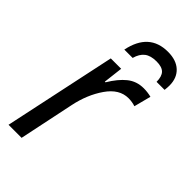

<svg xmlns="http://www.w3.org/2000/svg" viewBox="-231 -801 863 863"><g transform="rotate(45 200.5 -369.5)"><path d="M128 -536H194L183 -443H187Q217 -493 250 -519.5Q283 -546 328 -546Q352 -546 376 -540L355 -459Q334 -466 311 -466Q253 -466 211 -405.5Q169 -345 152 -263L97 0H14ZM289 -739Q342 -739 371.5 -711.5Q401 -684 401 -636Q401 -625 399 -607H348Q348 -641 333 -656.5Q318 -672 283 -672Q246 -672 225.5 -656Q205 -640 196 -607H143Q170 -739 289 -739Z"/></g></svg>

Font: Noto Sans UI Narrow
Style: Italic
Weight: 400
Width: 4
Italic angle: -12°
Designer: Monotype Design Team
Foundry: Monotype Imaging Inc.
Version: Version 1.001